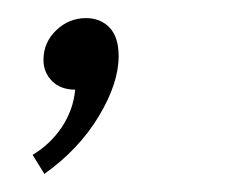

<svg xmlns="http://www.w3.org/2000/svg" viewBox="-20 -90 251 212"><path d="M16 81Q36 69 48.5 50Q61 31 63 9Q47 9 37.5 -0.5Q28 -10 28 -24Q28 -43 42 -56.5Q56 -70 75 -70Q91 -70 101 -59.5Q111 -49 111 -28Q111 2 89 38.5Q67 75 29 102Z"/></svg>

Font: Thasadith
Style: Italic
Weight: 400
Italic angle: -9°
Designer: Cadson Demak Co.,Ltd.
Foundry: Cadson Demak Co.,Ltd.
Version: Version 1.000; ttfautohint (v1.6)